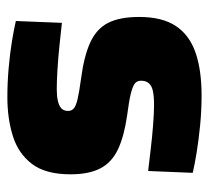

<svg xmlns="http://www.w3.org/2000/svg" viewBox="-43 -512 567 521"><g transform="rotate(-90 240.5 -251.5)"><path d="M242 12Q201 12 160.5 8Q120 4 86.5 -1.5Q53 -7 32 -12L37 -133Q63 -130 96.5 -126Q130 -122 162.5 -119.5Q195 -117 216 -117Q239 -117 253.5 -120Q268 -123 275 -131Q282 -139 282 -152Q282 -163 274.5 -169Q267 -175 247 -180Q227 -185 188 -190Q132 -198 96.5 -214.5Q61 -231 44.5 -262Q28 -293 28 -344Q28 -411 56 -448Q84 -485 131.5 -500Q179 -515 237 -515Q277 -515 316.5 -511.5Q356 -508 389.5 -502.5Q423 -497 444 -492L439 -367Q413 -370 379 -373.5Q345 -377 313 -379Q281 -381 259 -381Q241 -381 227.5 -378Q214 -375 207 -368.5Q200 -362 200 -350Q200 -341 206.5 -335Q213 -329 232 -324.5Q251 -320 288 -315Q349 -307 386 -290Q423 -273 439 -241.5Q455 -210 455 -157Q455 -95 430.5 -58Q406 -21 358.5 -4.5Q311 12 242 12Z"/></g></svg>

Font: Cairo Play Black
Style: Regular
Weight: 900
Version: Version 3.119